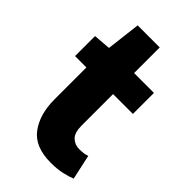

<svg xmlns="http://www.w3.org/2000/svg" viewBox="-205 -718 800 800"><g transform="rotate(45 195.0 -318.5)"><path d="M259 12Q165 12 124 -43Q83 -98 83 -186V-374H16V-492L92 -498L110 -649H240V-498H357V-374H240V-188Q240 -147 258 -129.5Q276 -112 303 -112Q315 -112 327 -113.5Q339 -115 349 -119L373 -9Q354 -1 325 5.5Q296 12 259 12Z"/></g></svg>

Font: Mada ExtraBold
Style: Regular
Weight: 800
Designer: Khaled Hosny
Version: Version 1.5